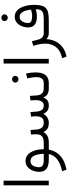

<svg xmlns="http://www.w3.org/2000/svg" viewBox="893 -1631 999 2825"><g transform="rotate(-90 1392.5 -218.5)"><path d="M146.5 -665V-0.5H78.1V-665Z M433.6 -342.3Q515.6 -342.3 562 -269Q608.4 -195.8 609.9 -74.2H675.8V0H603Q592.3 60.5 560.3 112.3Q528.3 164.1 467.5 202.4Q406.7 240.7 309.1 260.3L284.7 196.3Q394 173.3 458 125.7Q522 78.1 539.1 0H454.6Q366.2 0 321.5 -34.4Q276.9 -68.8 276.9 -142.6Q276.9 -189.9 294.9 -235.8Q313 -281.7 348.1 -312Q383.3 -342.3 433.6 -342.3ZM449.7 -74.2H543Q538.1 -164.1 513.7 -216.6Q489.3 -269 432.6 -269Q399.4 -269 380.1 -248.5Q360.8 -228 352.8 -199.2Q344.7 -170.4 344.7 -145.5Q344.7 -106.9 370.8 -90.6Q397 -74.2 449.7 -74.2Z M1252.4 0Q1202.6 0 1174.3 -21.7Q1146 -43.5 1130.4 -79.1Q1083 0 996.6 0Q939.5 0 909.2 -21.2Q878.9 -42.5 862.3 -80.1Q840.3 -40 804.4 -20Q768.6 0 701.2 0H656.2V-74.2H702.1Q767.6 -74.2 798.6 -99.6Q829.6 -125 829.6 -189.5Q829.6 -202.1 828.6 -218.5Q827.6 -234.9 825.2 -261.7L892.1 -270L899.4 -175.8Q902.8 -132.3 926.8 -103.3Q950.7 -74.2 997.6 -74.2Q1052.7 -74.2 1073.2 -104.2Q1093.8 -134.3 1093.8 -189.5Q1093.8 -202.1 1092.8 -218.5Q1091.8 -234.9 1089.4 -261.7L1156.2 -270L1163.6 -175.8Q1166.5 -133.8 1186.8 -104Q1207 -74.2 1252 -74.2Q1293 -74.2 1312.3 -105.2Q1331.5 -136.2 1331.5 -189.5Q1331.5 -206.5 1330.6 -224.4Q1329.6 -242.2 1327.1 -270L1394 -277.8L1401.4 -175.8Q1404.3 -127.9 1430.4 -101.1Q1456.5 -74.2 1501.5 -74.2H1520V0H1502.4Q1452.1 0 1418.5 -20.3Q1384.8 -40.5 1372.6 -80.6Q1355 -42 1328.4 -21Q1301.8 0 1252.4 0Z M1580.1 0H1500.5V-74.2H1579.1Q1631.3 -74.2 1650.6 -104Q1669.9 -133.8 1669.9 -181.6Q1669.9 -211.4 1664.6 -246.8Q1659.2 -282.2 1652.8 -316.9L1723.6 -335Q1739.7 -258.8 1739.7 -193.8Q1739.7 -136.7 1724.4 -93Q1709 -49.3 1673.8 -24.7Q1638.7 0 1580.1 0ZM1589.8 -493.2Q1589.8 -513.2 1604.2 -526.9Q1618.7 -540.5 1639.6 -540.5Q1660.6 -540.5 1674.8 -526.9Q1689 -513.2 1689 -493.2Q1689 -473.6 1674.8 -459.7Q1660.6 -445.8 1639.6 -445.8Q1618.7 -445.8 1604.2 -459.7Q1589.8 -473.6 1589.8 -493.2Z M1939 -665V-0.5H1870.6V-665Z M2323.7 0Q2288.6 0 2265.4 -10.7Q2242.2 -21.5 2229.5 -35.2Q2225.6 35.6 2197 96.4Q2168.5 157.2 2113.3 200.4Q2058.1 243.7 1972.7 261.2L1949.2 197.3Q2063 170.4 2113 105Q2163.1 39.6 2163.1 -51.8Q2163.1 -92.3 2154.8 -136.2Q2146.5 -180.2 2130.9 -227.1L2197.8 -249.5L2222.7 -154.8Q2243.7 -74.2 2319.8 -74.2H2341.3V0Z M2494.6 -650.9Q2494.6 -670.9 2509 -684.6Q2523.4 -698.2 2544.4 -698.2Q2565.4 -698.2 2579.6 -684.6Q2593.8 -670.9 2593.8 -650.9Q2593.8 -631.3 2579.6 -617.4Q2565.4 -603.5 2544.4 -603.5Q2523.4 -603.5 2509 -617.4Q2494.6 -631.3 2494.6 -650.9ZM2507.3 -74.2Q2565.9 -74.2 2601.3 -81.8Q2636.7 -89.4 2652.6 -114.3Q2668.5 -139.2 2668.5 -191.9Q2643.1 -184.1 2617.2 -179.7Q2591.3 -175.3 2560.5 -175.3Q2401.4 -175.3 2401.4 -305.2Q2401.4 -351.6 2419.4 -396.7Q2437.5 -441.9 2472.4 -471.4Q2507.3 -501 2557.6 -501Q2605 -501 2638.4 -476.6Q2671.9 -452.1 2692.9 -411.1Q2713.9 -370.1 2723.6 -320.1Q2733.4 -270 2733.4 -218.8Q2733.4 -148.9 2721.4 -105.7Q2709.5 -62.5 2682.4 -39.6Q2655.3 -16.6 2610.8 -8.3Q2566.4 0 2501.5 0H2321.8V-74.2ZM2567.4 -245.1Q2591.8 -245.1 2616 -250Q2640.1 -254.9 2664.1 -261.7Q2659.7 -298.3 2649.2 -336.9Q2638.7 -375.5 2616.9 -402.1Q2595.2 -428.7 2556.6 -428.7Q2524.9 -428.7 2504.9 -409.2Q2484.9 -389.6 2475.8 -361.8Q2466.8 -334 2466.8 -308.1Q2466.8 -270 2493.7 -257.6Q2520.5 -245.1 2567.4 -245.1Z"/></g></svg>

Font: Vazirmatn RD FD Light
Style: Regular
Weight: 300
Designer: Saber Rastikerdar
Foundry: Saber Rastikerdar
Version: Version 33.003